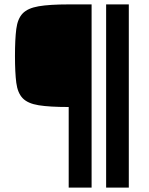

<svg xmlns="http://www.w3.org/2000/svg" viewBox="-20 -708 677 872"><path d="M292 144V-222Q205 -222 155.5 -230Q106 -238 83 -262Q60 -286 54 -332Q48 -378 48 -454Q48 -530 54 -576.5Q60 -623 83 -647Q106 -671 155.5 -679.5Q205 -688 292 -688H396V144ZM462 144V-688H565V144Z"/></svg>

Font: Saira
Style: Bold
Weight: 700
Designer: Hector Gatti with collaboration of the Omnibus-Type team
Foundry: Omnibus-Type
Version: Version 1.100; ttfautohint (v1.8.3)